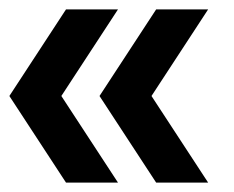

<svg xmlns="http://www.w3.org/2000/svg" viewBox="-20 -455 499 410"><path d="M121 -65 0 -250 121 -435H232L111 -250L232 -65ZM313.5 -65 192.5 -250 313.5 -435H424.5L303.5 -250L424.5 -65Z"/></svg>

Font: Science Gothic
Style: Regular
Weight: 400
Designer: Thomas Phinney, Vassil Kateliev, Brandon Buerkle
Foundry: Font Detective LLC
Version: Version 1.018